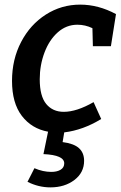

<svg xmlns="http://www.w3.org/2000/svg" viewBox="-20 -563 524 831"><path d="M152 -220Q152 -147 180 -113Q208 -79 256 -79Q312 -79 385 -121L418 -48Q340 0 258 10L251 52Q299 58 321.5 78Q344 98 344 133Q344 184 302 216Q260 248 198 248Q147 248 99 224L129 165Q166 181 202 181Q227 181 242.5 171.5Q258 162 258 144Q258 108 168 104L188 7Q117 -6 74.5 -61.5Q32 -117 32 -213Q32 -306 71.5 -381.5Q111 -457 178.5 -500Q246 -543 327 -543Q406 -543 482 -502L460 -363H382L380 -441Q349 -456 315 -456Q267 -456 230 -423Q193 -390 172.5 -335.5Q152 -281 152 -220Z"/></svg>

Font: Bitter Pro SemiBold
Style: Italic
Weight: 600
Italic angle: -9°
Designer: Sol Matas, and Bitter project Authors
Foundry: Sol Matas
Version: Version 1.010